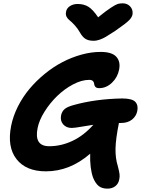

<svg xmlns="http://www.w3.org/2000/svg" viewBox="-20 -1020 847 1154"><path d="M717.8 -1000Q744.6 -1000 762 -981.7Q779.3 -963.4 776.9 -937Q775.4 -918.5 756.8 -899.2Q738.3 -879.9 671.9 -834Q629.4 -806.6 615 -798.1Q600.6 -789.6 581.1 -782.2Q561.5 -774.9 542 -774.9Q511.7 -774.9 493.4 -786.6Q475.1 -798.3 460.9 -824.2Q446.8 -849.1 428.5 -868.9Q410.2 -888.7 398.4 -897.7Q386.7 -906.7 380.1 -919.4Q373.5 -932.1 377 -949.2Q380.4 -970.2 400.1 -983.2Q419.9 -996.1 446.8 -996.1Q484.9 -996.1 512 -979Q539.1 -961.9 569.8 -916Q617.7 -955.1 647.2 -974.1Q676.8 -993.2 688.7 -996.6Q700.7 -1000 717.8 -1000ZM411.1 -251Q378.4 -251 359.6 -272.7Q340.8 -294.4 347.2 -327.1Q352.5 -351.1 369.1 -365Q385.7 -378.9 424.8 -389.2Q555.2 -425.3 713.9 -428.2Q773.9 -428.2 793 -408Q812 -387.7 805.2 -353Q798.8 -321.3 773.2 -301Q747.6 -280.8 706.1 -280.8H694.8Q675.3 -184.6 674.3 -126.5Q673.3 -68.4 688 -22Q696.8 11.2 698.5 27.1Q700.2 43 696.8 58.1Q691.9 84.5 672.9 99.1Q653.8 113.8 626 113.8Q592.3 113.8 572.8 97.7Q553.2 81.5 539.1 46.9Q519.5 -9.3 522 -96.2Q399.9 9.8 255.9 9.8Q136.2 9.8 79.1 -63.7Q22 -137.2 46.9 -263.2Q58.6 -322.3 87.6 -379.9Q116.7 -437.5 157.2 -485.8Q197.8 -534.2 248.8 -575.9Q299.8 -617.7 355 -646.5Q410.2 -675.3 469.5 -691.7Q528.8 -708 585 -708Q652.8 -708 679.2 -678.7Q705.6 -649.4 695.8 -601.1Q686.5 -554.7 652.6 -522.5Q618.7 -490.2 576.2 -490.2Q560.1 -490.2 553.2 -498Q546.4 -505.9 546.1 -515.1Q545.9 -524.4 539.1 -532.2Q532.2 -540 516.1 -540Q470.7 -540 418.7 -512.5Q366.7 -484.9 323.5 -442.9Q280.3 -400.9 247.8 -349.1Q215.3 -297.4 206.1 -251Q183.6 -141.1 275.9 -141.1Q346.7 -141.1 414.8 -172.9Q482.9 -204.6 541 -270Q517.6 -267.1 472.9 -259Q428.2 -251 411.1 -251Z"/></svg>

Font: Shantell Sans Normal
Style: Bold Italic
Weight: 700
Italic angle: -11.31°
Designer: Stephen Nixon, Anya Danilova, Shantell Martin
Foundry: Arrow Type
Version: Version 1.006;[559af2be0]